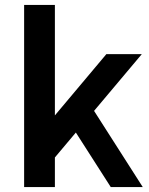

<svg xmlns="http://www.w3.org/2000/svg" viewBox="-20 -760 604 780"><path d="M102 -171 412 -540H556L180 -93ZM78 -740H203V0H78ZM261 -264 351 -327 560 0H430Z"/></svg>

Font: Pathway Extreme 28pt SemiBold
Style: Regular
Weight: 600
Designer: Eduardo Rodriguez Tunni
Foundry: Eduardo Rodriguez Tunni
Version: Version 1.001;gftools[0.9.26]